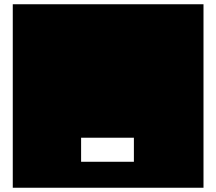

<svg xmlns="http://www.w3.org/2000/svg" viewBox="-20 -760 1016 902"><path d="M936 122V-740H40V122ZM609 0H361V-113H609Z"/></svg>

Font: Takraf VEB
Style: Regular
Weight: 400
Designer: Jan Sonntag
Foundry: Jan Sonntag | S FONTS | www.sonntag.nl
Version: Version 2.001